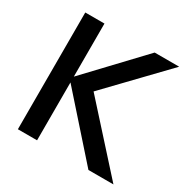

<svg xmlns="http://www.w3.org/2000/svg" viewBox="-157 -848 987 997"><g transform="rotate(30 336.0 -350.0)"><path d="M499 0 175 -365 492 -700H639L289 -336V-399L649 0ZM76 0V-700H191V0Z"/></g></svg>

Font: Outfit Thin Medium
Style: Regular
Weight: 500
Version: Version 1.100;gftools[0.9.27]